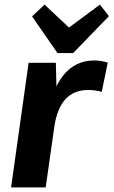

<svg xmlns="http://www.w3.org/2000/svg" viewBox="-20 -812 492 832"><path d="M104 -540H222L227 -344L178 0H28ZM184 -294Q202 -420 254 -485Q306 -550 388 -550Q404 -550 418.5 -547.5Q433 -545 447 -541L421 -414Q394 -422 362 -422Q300 -422 263.5 -382Q227 -342 215 -261ZM452 -742 297 -582H229L119 -741L173 -792L317 -657H231L413 -792Z"/></svg>

Font: Pathway Extreme SemiCondensed
Style: Bold Italic
Weight: 700
Width: 4
Italic angle: -8°
Version: Version 1.001;gftools[0.9.26]